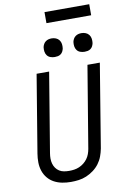

<svg xmlns="http://www.w3.org/2000/svg" viewBox="-117 -1194 834 1268"><g transform="rotate(-10 300.0 -559.5)"><path d="M253 8Q223 8 194.5 2.5Q166 -3 141.5 -16Q117 -29 99 -50.5Q81 -72 72 -99Q63 -126 62.5 -155.5Q62 -185 67 -215L153 -735H237L149 -203Q146 -185 146 -167.5Q146 -150 150.5 -133.5Q155 -117 164.5 -103.5Q174 -90 188 -81Q202 -72 219 -69Q236 -66 254 -66Q271 -66 288 -68.5Q305 -71 321.5 -78Q338 -85 352.5 -96.5Q367 -108 377.5 -122.5Q388 -137 394 -153.5Q400 -170 403 -187L494 -735H577L485 -175Q480 -149 470.5 -123.5Q461 -98 444.5 -76Q428 -54 405 -37Q382 -20 357 -9.5Q332 1 305.5 4.5Q279 8 253 8ZM491 -823Q476 -823 462 -828Q448 -833 439.5 -844.5Q431 -856 429 -870.5Q427 -885 429 -900Q431 -910 436.5 -920Q442 -930 451 -936.5Q460 -943 470 -945.5Q480 -948 491 -948Q506 -948 519.5 -942.5Q533 -937 541.5 -925.5Q550 -914 552 -899.5Q554 -885 552 -870Q550 -860 545 -850Q540 -840 531 -833.5Q522 -827 511.5 -825Q501 -823 491 -823ZM291 -823Q276 -823 262 -828Q248 -833 239.5 -844.5Q231 -856 229 -870.5Q227 -885 229 -900Q231 -910 236.5 -920Q242 -930 251 -936.5Q260 -943 270 -945.5Q280 -948 291 -948Q306 -948 319.5 -942.5Q333 -937 341.5 -925.5Q350 -914 352 -899.5Q354 -885 352 -870Q350 -860 345 -850Q340 -840 331 -833.5Q322 -827 311.5 -825Q301 -823 291 -823ZM275 -1053V-1127H575V-1053Z"/></g></svg>

Font: Zed Sans Extended
Style: Italic
Weight: 400
Width: 7
Italic angle: -9°
Designer: Belleve Invis
Foundry: Belleve Invis
Version: Version 1.0.0; ttfautohint (v1.8.4)